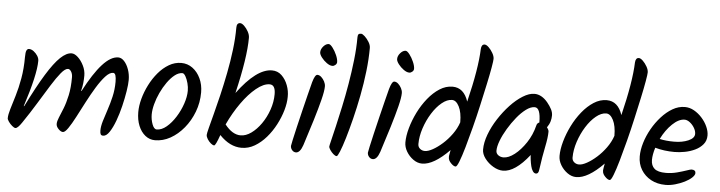

<svg xmlns="http://www.w3.org/2000/svg" viewBox="-47 -983 4506 1201"><g transform="rotate(5 2206.0 -383.0)"><path d="M75 5Q67 5 54 -6Q41 -17 31.5 -30.5Q22 -44 22 -52Q22 -74 33 -110.5Q44 -147 59 -196.5Q74 -246 85 -308Q96 -370 96 -442Q96 -473 101.5 -484Q107 -495 117 -495Q132 -495 146.5 -484Q161 -473 171 -457.5Q181 -442 181 -426Q181 -339 115 -136H118Q181 -263 229 -341Q277 -419 315 -455Q353 -491 385 -491Q404 -491 425 -471.5Q446 -452 461 -421.5Q476 -391 476 -359Q476 -337 473.5 -312.5Q471 -288 464 -262H467Q526 -375 578.5 -433Q631 -491 678 -491Q698 -491 715.5 -472Q733 -453 744 -422Q755 -391 755 -356Q755 -329 748 -285Q741 -241 729 -191Q717 -141 700.5 -96.5Q684 -52 665 -23.5Q646 5 626 5Q614 5 610 -2.5Q606 -10 606 -26Q606 -52 616 -85.5Q626 -119 639.5 -159Q653 -199 663.5 -244Q674 -289 674 -337Q674 -363 669.5 -377.5Q665 -392 654 -392Q632 -392 606 -363.5Q580 -335 552.5 -290Q525 -245 498.5 -194Q472 -143 448.5 -98Q425 -53 405.5 -24.5Q386 4 373 4Q360 4 345 -11.5Q330 -27 330 -43Q330 -60 340.5 -84.5Q351 -109 365 -144.5Q379 -180 389.5 -228.5Q400 -277 400 -342Q400 -363 391 -377.5Q382 -392 371 -392Q353 -392 327.5 -361Q302 -330 269.5 -278Q237 -226 198 -162Q159 -98 114 -32Q89 5 75 5Z M951 5Q917 5 890 -16.5Q863 -38 847.5 -75.5Q832 -113 832 -162Q832 -201 844 -245.5Q856 -290 878 -333.5Q900 -377 930 -412.5Q960 -448 996.5 -469.5Q1033 -491 1074 -491Q1113 -491 1144.5 -468Q1176 -445 1194.5 -405.5Q1213 -366 1213 -318Q1213 -254 1191 -196Q1169 -138 1131.5 -92.5Q1094 -47 1047.5 -21Q1001 5 951 5ZM956 -63Q987 -63 1017.5 -88.5Q1048 -114 1073.5 -154.5Q1099 -195 1114 -239.5Q1129 -284 1129 -321Q1129 -344 1122.5 -368.5Q1116 -393 1106 -410.5Q1096 -428 1086 -428Q1062 -428 1038 -409Q1014 -390 992 -359Q970 -328 953 -291.5Q936 -255 926.5 -219Q917 -183 917 -154Q917 -122 928 -92.5Q939 -63 956 -63Z M1323 5Q1314 5 1301.5 -5.5Q1289 -16 1280 -30.5Q1271 -45 1271 -57Q1271 -65 1280 -100.5Q1289 -136 1303.5 -190.5Q1318 -245 1334 -312.5Q1350 -380 1364.5 -454Q1379 -528 1388 -601.5Q1397 -675 1397 -741Q1397 -771 1419 -771Q1430 -771 1444.5 -757Q1459 -743 1470 -723Q1481 -703 1481 -684Q1481 -561 1427 -333Q1546 -494 1643 -494Q1679 -494 1704 -470Q1729 -446 1742.5 -410Q1756 -374 1755 -337Q1755 -299 1742 -253.5Q1729 -208 1705 -162Q1681 -116 1648.5 -78.5Q1616 -41 1577 -18Q1538 5 1494 5Q1421 5 1356 -63Q1332 5 1323 5ZM1482 -72Q1515 -72 1548.5 -96Q1582 -120 1610 -160Q1638 -200 1655 -249Q1672 -298 1672 -347Q1672 -406 1636 -406Q1598 -406 1552 -368.5Q1506 -331 1462 -269Q1418 -207 1383 -132Q1430 -72 1482 -72Z M2016 -555Q2000 -555 1980.5 -569Q1961 -583 1947 -601.5Q1933 -620 1933 -633Q1933 -653 1949 -671Q1965 -689 1982 -689Q1992 -689 2007 -669.5Q2022 -650 2033 -624.5Q2044 -599 2044 -581Q2044 -571 2035 -563Q2026 -555 2016 -555ZM1836 4Q1822 4 1812 -7.5Q1802 -19 1802 -34Q1802 -38 1809.5 -72Q1817 -106 1828.5 -155.5Q1840 -205 1853.5 -260Q1867 -315 1879 -363.5Q1891 -412 1899 -442Q1913 -491 1928 -491Q1941 -491 1953 -480Q1965 -469 1973 -453.5Q1981 -438 1981 -423Q1981 -395 1967 -339Q1953 -283 1930 -207.5Q1907 -132 1879 -46Q1862 4 1836 4Z M2092 5Q2083 5 2071 -5.5Q2059 -16 2050 -29.5Q2041 -43 2041 -51Q2041 -56 2049.5 -90Q2058 -124 2071 -180Q2084 -236 2099 -305.5Q2114 -375 2127 -451.5Q2140 -528 2148.5 -603.5Q2157 -679 2157 -745Q2157 -759 2161 -765Q2165 -771 2178 -771Q2187 -771 2201.5 -757.5Q2216 -744 2228 -724.5Q2240 -705 2240 -687Q2240 -618 2231 -540.5Q2222 -463 2207 -385.5Q2192 -308 2174.5 -238Q2157 -168 2140.5 -113Q2124 -58 2111 -26.5Q2098 5 2092 5Z M2499 -555Q2483 -555 2463.5 -569Q2444 -583 2430 -601.5Q2416 -620 2416 -633Q2416 -653 2432 -671Q2448 -689 2465 -689Q2475 -689 2490 -669.5Q2505 -650 2516 -624.5Q2527 -599 2527 -581Q2527 -571 2518 -563Q2509 -555 2499 -555ZM2319 4Q2305 4 2295 -7.5Q2285 -19 2285 -34Q2285 -38 2292.5 -72Q2300 -106 2311.5 -155.5Q2323 -205 2336.5 -260Q2350 -315 2362 -363.5Q2374 -412 2382 -442Q2396 -491 2411 -491Q2424 -491 2436 -480Q2448 -469 2456 -453.5Q2464 -438 2464 -423Q2464 -395 2450 -339Q2436 -283 2413 -207.5Q2390 -132 2362 -46Q2345 4 2319 4Z M2628 5Q2599 5 2572.5 -14Q2546 -33 2529.5 -61Q2513 -89 2513 -118Q2513 -159 2527 -209Q2541 -259 2565.5 -308.5Q2590 -358 2623.5 -399.5Q2657 -441 2696 -466Q2735 -491 2777 -491Q2848 -491 2876 -406Q2902 -512 2916 -596Q2930 -680 2932 -741Q2934 -771 2954 -771Q2965 -771 2979.5 -757Q2994 -743 3005.5 -723Q3017 -703 3017 -686Q3017 -674 3009.5 -630.5Q3002 -587 2988.5 -524.5Q2975 -462 2959 -390.5Q2943 -319 2925 -249Q2907 -179 2890.5 -121.5Q2874 -64 2860.5 -29.5Q2847 5 2839 5Q2826 5 2809 -13Q2802 -20 2797 -29Q2792 -38 2792 -52Q2792 -59 2794.5 -70.5Q2797 -82 2799 -95Q2701 5 2628 5ZM2639 -75Q2659 -75 2688 -91Q2717 -107 2748 -134.5Q2779 -162 2805 -198Q2831 -234 2844 -273Q2844 -335 2825.5 -371.5Q2807 -408 2781 -408Q2750 -408 2717 -381Q2684 -354 2656.5 -310Q2629 -266 2612 -214.5Q2595 -163 2595 -115Q2595 -97 2608 -86Q2621 -75 2639 -75Z M3136 5Q3106 5 3074.5 -13.5Q3043 -32 3022 -60Q3001 -88 3001 -116Q3001 -160 3020 -211Q3039 -262 3071 -311.5Q3103 -361 3141 -401.5Q3179 -442 3218.5 -466.5Q3258 -491 3291 -491Q3336 -491 3374 -446Q3392 -424 3402 -404.5Q3412 -385 3412 -366Q3412 -347 3406.5 -328Q3401 -309 3387 -289Q3399 -274 3399 -263Q3399 -226 3386.5 -166.5Q3374 -107 3362 -20Q3359 5 3344 5Q3332 5 3323.5 -7.5Q3315 -20 3310.5 -39Q3306 -58 3303.5 -77Q3301 -96 3301 -108Q3212 5 3136 5ZM3132 -78Q3164 -78 3201.5 -107Q3239 -136 3272 -185.5Q3305 -235 3320 -296Q3323 -310 3337 -315Q3337 -408 3300 -408Q3275 -408 3246 -386.5Q3217 -365 3189 -330.5Q3161 -296 3137 -256Q3113 -216 3099 -179Q3085 -142 3085 -116Q3085 -99 3099 -88.5Q3113 -78 3132 -78Z M3596 5Q3567 5 3540.5 -14Q3514 -33 3497.5 -61Q3481 -89 3481 -118Q3481 -159 3495 -209Q3509 -259 3533.5 -308.5Q3558 -358 3591.5 -399.5Q3625 -441 3664 -466Q3703 -491 3745 -491Q3816 -491 3844 -406Q3870 -512 3884 -596Q3898 -680 3900 -741Q3902 -771 3922 -771Q3933 -771 3947.5 -757Q3962 -743 3973.5 -723Q3985 -703 3985 -686Q3985 -674 3977.5 -630.5Q3970 -587 3956.5 -524.5Q3943 -462 3927 -390.5Q3911 -319 3893 -249Q3875 -179 3858.5 -121.5Q3842 -64 3828.5 -29.5Q3815 5 3807 5Q3794 5 3777 -13Q3770 -20 3765 -29Q3760 -38 3760 -52Q3760 -59 3762.5 -70.5Q3765 -82 3767 -95Q3669 5 3596 5ZM3607 -75Q3627 -75 3656 -91Q3685 -107 3716 -134.5Q3747 -162 3773 -198Q3799 -234 3812 -273Q3812 -335 3793.5 -371.5Q3775 -408 3749 -408Q3718 -408 3685 -381Q3652 -354 3624.5 -310Q3597 -266 3580 -214.5Q3563 -163 3563 -115Q3563 -97 3576 -86Q3589 -75 3607 -75Z M4157 5Q4105 5 4065.5 -16.5Q4026 -38 4003.5 -75Q3981 -112 3981 -159Q3981 -199 3994.5 -244Q4008 -289 4032.5 -332.5Q4057 -376 4089.5 -412Q4122 -448 4159 -469.5Q4196 -491 4236 -491Q4266 -491 4293.5 -475.5Q4321 -460 4343.5 -435Q4366 -410 4379 -381Q4392 -352 4392 -326Q4392 -293 4373 -270Q4354 -247 4324 -232.5Q4294 -218 4259.5 -211.5Q4225 -205 4195 -205Q4130 -205 4073 -221Q4059 -177 4059 -143Q4059 -108 4080.5 -89Q4102 -70 4152 -70Q4188 -70 4222 -79Q4256 -88 4280.5 -96.5Q4305 -105 4311 -105Q4337 -105 4337 -85Q4337 -72 4320 -56Q4303 -40 4276 -26.5Q4249 -13 4217.5 -4Q4186 5 4157 5ZM4187 -269Q4238 -269 4276 -285.5Q4314 -302 4314 -329Q4314 -347 4302.5 -366.5Q4291 -386 4274 -399Q4257 -412 4241 -412Q4204 -412 4164 -373.5Q4124 -335 4096 -278Q4136 -269 4187 -269Z"/></g></svg>

Font: Solitreo
Style: Regular
Weight: 400
Designer: Nathan Gross, Bryan Kirschen, Binghamton University
Foundry: Eli Heuer
Version: Version 1.100; ttfautohint (v1.8.4.7-5d5b)